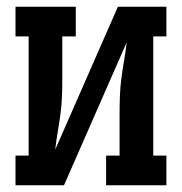

<svg xmlns="http://www.w3.org/2000/svg" viewBox="-20 -550 540 570"><path d="M26 0V-88H65V-442H26V-530H205V-442H165V-318Q165 -291 164 -264.5Q163 -238 159.5 -211.5Q156 -185 151.5 -159Q147 -133 144 -106L330 -530H474V-442H435V-88H474V0H295V-88H335V-212Q335 -239 336 -265.5Q337 -292 340.5 -318.5Q344 -345 348.5 -371Q353 -397 356 -424L170 0Z"/></svg>

Font: Iosevka Slab Semibold
Style: Regular
Weight: 600
Monospace: yes
Designer: Belleve Invis
Foundry: Belleve Invis
Version: Version 11.1.1; ttfautohint (v1.8.3)